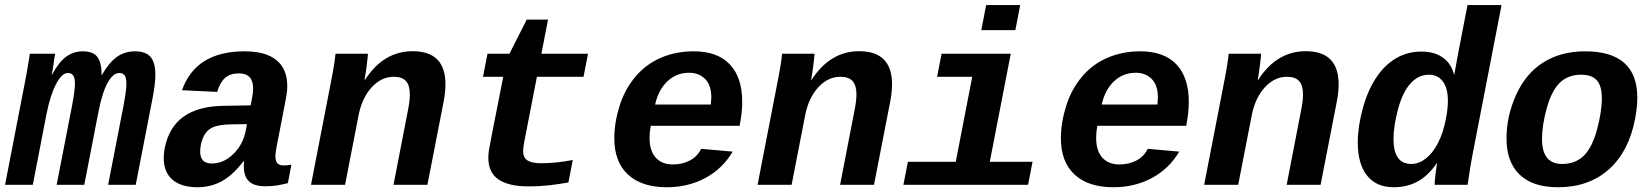

<svg xmlns="http://www.w3.org/2000/svg" viewBox="-35 -745 6656 774"><path d="M193.4 0 255.9 -321.3Q267.1 -382.3 267.1 -407.7Q267.1 -431.2 260 -440.9Q252.9 -450.7 238.3 -450.7Q213.9 -450.7 190.4 -405Q167 -359.4 152.3 -284.2L97.2 0H-14.6L65.9 -415.5Q69.3 -432.1 72.5 -450.4Q75.7 -468.8 78.4 -485.1Q81.1 -501.5 83 -513.2Q85 -524.9 85 -528.3H187L177.7 -466.3L173.3 -442.9H174.3Q202.1 -495.1 231.9 -516.6Q261.7 -538.1 298.3 -538.1Q341.3 -538.1 357.9 -514.9Q374.5 -491.7 374.5 -445.3V-442.4H375.5Q405.3 -494.1 436.8 -516.1Q468.3 -538.1 509.3 -538.1Q552.2 -538.1 571.8 -515.6Q591.3 -493.2 591.3 -444.3Q591.3 -407.7 580.6 -352.1L512.2 0H400.9L463.4 -321.3Q474.6 -382.3 474.6 -407.7Q474.6 -431.2 467.5 -440.9Q460.4 -450.7 445.8 -450.7Q420.9 -450.7 398.9 -411.4Q377 -372.1 361.8 -293.5L304.7 0Z M761.2 9.8Q695.8 9.8 660.4 -20.5Q625 -50.8 625 -108.4Q625 -127.4 629.4 -149.4Q662.6 -315.9 866.2 -318.4L975.6 -320.3L980.5 -347.2Q985.4 -370.6 985.4 -388.2Q985.4 -449.2 928.2 -449.2Q893.6 -449.2 873 -431.6Q852.5 -414.1 840.3 -374.5L698.7 -381.3Q753.9 -538.1 951.2 -538.1Q1035.6 -538.1 1079.3 -502.7Q1123 -467.3 1123 -398.4Q1123 -376 1117.7 -347.7L1080.6 -156.2Q1075.2 -129.4 1075.2 -114.7Q1075.2 -96.7 1082.8 -87.4Q1090.3 -78.1 1108.9 -78.1Q1124.5 -78.1 1139.6 -81.1L1125.5 -6.8Q1112.8 -3.9 1102.5 -1.5Q1092.3 1 1082.3 2.4Q1072.3 3.9 1061 4.9Q1049.8 5.9 1035.2 5.9Q988.8 5.9 968.3 -14.4Q947.8 -34.7 947.8 -74.2L948.7 -94.2H945.8Q903.8 -39.1 859.4 -14.6Q814.9 9.8 761.2 9.8ZM960.4 -244.6 895 -243.7Q843.8 -242.7 819.3 -230Q794.9 -217.3 783.4 -189.7Q772 -162.1 772 -133.8Q772 -85.9 818.8 -85.9Q866.7 -85.9 905.8 -124.3Q944.8 -162.6 955.6 -217.8Z M1551.3 0 1609.9 -302.2Q1617.2 -338.4 1617.2 -364.3Q1617.2 -400.9 1601.6 -418.2Q1585.9 -435.5 1552.2 -435.5Q1502.9 -435.5 1464.1 -393.8Q1425.3 -352.1 1411.1 -283.2L1356 0H1218.8L1298.3 -410.2Q1314.5 -491.2 1317.4 -528.3H1448.2Q1448.2 -520.5 1443.8 -485.1Q1439.5 -449.7 1434.6 -423.3H1436.5Q1511.2 -538.6 1628.4 -538.6Q1760.7 -538.6 1760.7 -405.3Q1760.7 -373.5 1753.4 -335.4L1688 0Z M1993.7 -435.5H1912.1L1930.2 -528.3H2018.6L2088.4 -666H2174.3L2147.5 -528.3H2335.4L2317.4 -435.5H2129.4L2079.1 -176.8Q2073.7 -147.5 2073.7 -136.2Q2073.7 -109.9 2091.3 -98.4Q2108.9 -86.9 2147 -86.9Q2207 -86.9 2273.9 -100.1L2256.3 -9.3Q2237.3 -6.3 2219 -3.4Q2200.7 -0.5 2181.4 1.7Q2162.1 3.9 2140.9 5.1Q2119.6 6.3 2094.7 6.3Q2015.6 6.3 1974.6 -21.5Q1933.6 -49.3 1933.6 -109.4Q1933.6 -123.5 1936 -140.1Q1938.5 -156.7 1993.7 -435.5Z M2652.8 9.8Q2551.8 9.8 2496.6 -41.3Q2441.4 -92.3 2441.4 -188Q2441.4 -249.5 2462.2 -316.7Q2482.9 -383.8 2525.9 -435.1Q2568.8 -486.3 2629.4 -512.2Q2689.9 -538.1 2761.2 -538.1Q2857.4 -538.1 2907.2 -485.4Q2957 -432.6 2957 -334.5Q2957 -291.5 2947.3 -241.7L2946.8 -237.8H2588.4Q2583.5 -213.4 2583.5 -189.5Q2583.5 -137.2 2608.4 -109.6Q2633.3 -82 2677.7 -82Q2715.3 -82 2745.8 -97.9Q2776.4 -113.8 2791.5 -145L2918.5 -133.8Q2877.9 -64.9 2808.6 -27.6Q2739.3 9.8 2652.8 9.8ZM2742.7 -451.7Q2692.4 -451.7 2656 -417.7Q2619.6 -383.8 2606 -323.7H2830.6L2832.5 -351.6Q2832.5 -401.4 2807.6 -426.5Q2782.7 -451.7 2742.7 -451.7Z M3351.6 0 3410.2 -302.2Q3417.5 -338.4 3417.5 -364.3Q3417.5 -400.9 3401.9 -418.2Q3386.2 -435.5 3352.5 -435.5Q3303.2 -435.5 3264.4 -393.8Q3225.6 -352.1 3211.4 -283.2L3156.2 0H3019L3098.6 -410.2Q3114.7 -491.2 3117.7 -528.3H3248.5Q3248.5 -520.5 3244.1 -485.1Q3239.7 -449.7 3234.9 -423.3H3236.8Q3311.5 -538.6 3428.7 -538.6Q3561 -538.6 3561 -405.3Q3561 -373.5 3553.7 -335.4L3488.3 0Z M3955.1 -92.8H4127.4L4109.4 0H3606.9L3625 -92.8H3817.9L3884.3 -435.5H3742.7L3760.7 -528.3H4039.6ZM3920.9 -623.5 3940.4 -724.6H4077.6L4058.1 -623.5Z M4453.1 9.8Q4352.1 9.8 4296.9 -41.3Q4241.7 -92.3 4241.7 -188Q4241.7 -249.5 4262.5 -316.7Q4283.2 -383.8 4326.2 -435.1Q4369.1 -486.3 4429.7 -512.2Q4490.2 -538.1 4561.5 -538.1Q4657.7 -538.1 4707.5 -485.4Q4757.3 -432.6 4757.3 -334.5Q4757.3 -291.5 4747.6 -241.7L4747.1 -237.8H4388.7Q4383.8 -213.4 4383.8 -189.5Q4383.8 -137.2 4408.7 -109.6Q4433.6 -82 4478 -82Q4515.6 -82 4546.1 -97.9Q4576.7 -113.8 4591.8 -145L4718.8 -133.8Q4678.2 -64.9 4608.9 -27.6Q4539.6 9.8 4453.1 9.8ZM4543 -451.7Q4492.7 -451.7 4456.3 -417.7Q4419.9 -383.8 4406.2 -323.7H4630.9L4632.8 -351.6Q4632.8 -401.4 4607.9 -426.5Q4583 -451.7 4543 -451.7Z M5151.9 0 5210.4 -302.2Q5217.8 -338.4 5217.8 -364.3Q5217.8 -400.9 5202.1 -418.2Q5186.5 -435.5 5152.8 -435.5Q5103.5 -435.5 5064.7 -393.8Q5025.9 -352.1 5011.7 -283.2L4956.5 0H4819.3L4898.9 -410.2Q4915 -491.2 4918 -528.3H5048.8Q5048.8 -520.5 5044.4 -485.1Q5040 -449.7 5035.2 -423.3H5037.1Q5111.8 -538.6 5229 -538.6Q5361.3 -538.6 5361.3 -405.3Q5361.3 -373.5 5354 -335.4L5288.6 0Z M5748.5 0V-3.9Q5748.5 -14.6 5752 -43.5Q5755.4 -72.3 5757.8 -85.9H5755.9Q5722.7 -37.1 5680.4 -13.7Q5638.2 9.8 5583 9.8Q5513.2 9.8 5475.8 -37.4Q5438.5 -84.5 5438.5 -170.4Q5438.5 -233.9 5458.5 -307.1Q5478.5 -380.4 5512.5 -431.6Q5546.4 -482.9 5592.5 -510Q5638.7 -537.1 5694.8 -537.1Q5747.6 -537.1 5781.7 -512.7Q5815.9 -488.3 5826.7 -443.8H5827.6L5843.3 -530.8L5880.9 -724.6H6018.1L5899.9 -115.2Q5894 -86.4 5881.3 0ZM5801.8 -338.4Q5801.8 -390.1 5781.2 -417Q5760.7 -443.8 5725.6 -443.8Q5682.6 -443.8 5650.9 -408.4Q5619.1 -373 5600.8 -304.7Q5582.5 -236.3 5582.5 -184.6Q5582.5 -84 5654.3 -84Q5684.6 -84 5712.6 -105.7Q5740.7 -127.4 5761.7 -168Q5782.7 -208.5 5793.9 -266.6Q5801.8 -307.1 5801.8 -338.4Z M6245.6 9.8Q6144 9.8 6091.1 -41Q6038.1 -91.8 6038.1 -187Q6038.1 -276.9 6076.9 -362.8Q6115.7 -448.7 6186.5 -493.4Q6257.3 -538.1 6355 -538.1Q6565.4 -538.1 6565.4 -351.1Q6565.4 -314 6556.2 -264.6Q6530.8 -133.3 6450.2 -61.8Q6369.6 9.8 6245.6 9.8ZM6422.4 -349.1Q6422.4 -398.4 6402.3 -421.1Q6382.3 -443.8 6338.9 -443.8Q6286.6 -443.8 6253.4 -411.9Q6220.2 -379.9 6200.7 -310.1Q6181.2 -240.2 6181.2 -184.6Q6181.2 -84 6262.2 -84Q6315.4 -84 6349.1 -116.7Q6382.8 -149.4 6402.6 -221.4Q6422.4 -293.5 6422.4 -349.1Z"/></svg>

Font: Cousine
Style: Bold Italic
Weight: 700
Italic angle: -12°
Monospace: yes
Designer: Steve Matteson
Foundry: Ascender Corporation
Version: Version 1.20